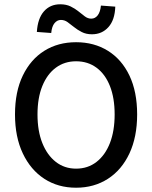

<svg xmlns="http://www.w3.org/2000/svg" viewBox="-20 -864 710 896"><path d="M335 12Q251 12 187 -29.5Q123 -71 86.5 -148Q50 -225 50 -330Q50 -436 86.5 -511.5Q123 -587 187 -627Q251 -667 335 -667Q419 -667 483.5 -627Q548 -587 584 -511.5Q620 -436 620 -330Q620 -225 584 -148Q548 -71 483.5 -29.5Q419 12 335 12ZM335 -77Q390 -77 430.5 -108.5Q471 -140 493 -196.5Q515 -253 515 -330Q515 -407 493 -462.5Q471 -518 430.5 -548Q390 -578 335 -578Q281 -578 240.5 -548Q200 -518 177.5 -462.5Q155 -407 155 -330Q155 -253 177.5 -196.5Q200 -140 240.5 -108.5Q281 -77 335 -77ZM409 -704Q382 -704 361.5 -714.5Q341 -725 325 -738Q309 -751 295 -761Q281 -771 264 -771Q247 -771 234.5 -756Q222 -741 219 -710L152 -715Q156 -778 185 -811Q214 -844 261 -844Q289 -844 309.5 -834Q330 -824 346 -811Q362 -798 376 -787.5Q390 -777 406 -777Q424 -777 436 -792.5Q448 -808 451 -838L518 -833Q516 -771 486 -737.5Q456 -704 409 -704Z"/></svg>

Font: Assistant ExtraLight SemiBold
Style: Regular
Weight: 600
Version: Version 3.000